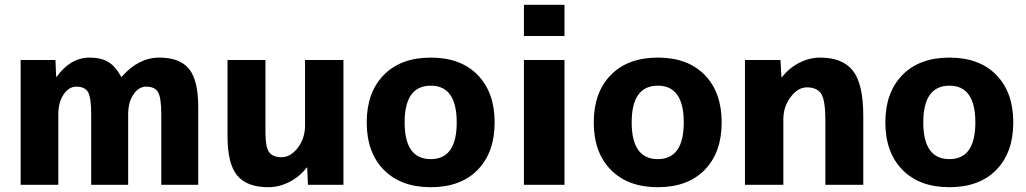

<svg xmlns="http://www.w3.org/2000/svg" viewBox="-20 -770 4273 800"><path d="M66 -520H211L214 -450H216Q274 -530 353 -530Q401 -530 431 -512Q461 -494 485 -450H487Q557 -530 644 -530Q729 -530 767.5 -483Q806 -436 806 -323V0H652V-293Q652 -363 638.5 -386Q625 -409 589 -409Q558 -409 536 -376.5Q514 -344 514 -293V0H360V-293Q360 -363 347 -386Q334 -409 298 -409Q267 -409 245 -376.5Q223 -344 223 -293V0H66Z M1086 -520V-220Q1086 -158 1101 -136.5Q1116 -115 1153 -115Q1191 -115 1221 -154.5Q1251 -194 1251 -247V-520H1411V0H1263L1260 -72H1258Q1229 -34 1186 -12Q1143 10 1098 10Q1009 10 968.5 -38.5Q928 -87 928 -203V-520Z M1579 -457.5Q1650 -530 1775 -530Q1900 -530 1970.5 -457.5Q2041 -385 2041 -260Q2041 -135 1970.5 -62.5Q1900 10 1775 10Q1650 10 1579 -62.5Q1508 -135 1508 -260Q1508 -385 1579 -457.5ZM1775 -107Q1883 -107 1883 -260Q1883 -413 1775 -413Q1666 -413 1666 -260Q1666 -107 1775 -107Z M2163 -620V-750H2332V-620ZM2163 0V-520H2332V0Z M2525 -457.5Q2596 -530 2721 -530Q2846 -530 2916.5 -457.5Q2987 -385 2987 -260Q2987 -135 2916.5 -62.5Q2846 10 2721 10Q2596 10 2525 -62.5Q2454 -135 2454 -260Q2454 -385 2525 -457.5ZM2721 -107Q2829 -107 2829 -260Q2829 -413 2721 -413Q2612 -413 2612 -260Q2612 -107 2721 -107Z M3084 -520H3232L3236 -448H3238Q3267 -486 3309.5 -508Q3352 -530 3397 -530Q3491 -530 3534 -475Q3577 -420 3577 -287V0H3419V-270Q3419 -351 3402 -378.5Q3385 -406 3342 -406Q3305 -406 3274.5 -366Q3244 -326 3244 -273V0H3084Z M3740 -457.5Q3811 -530 3936 -530Q4061 -530 4131.5 -457.5Q4202 -385 4202 -260Q4202 -135 4131.5 -62.5Q4061 10 3936 10Q3811 10 3740 -62.5Q3669 -135 3669 -260Q3669 -385 3740 -457.5ZM3936 -107Q4044 -107 4044 -260Q4044 -413 3936 -413Q3827 -413 3827 -260Q3827 -107 3936 -107Z"/></svg>

Font: Mplus 1p ExtraBold
Style: Regular
Weight: 800
Version: Version 1.061